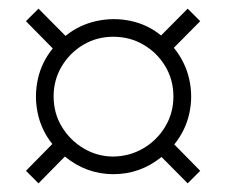

<svg xmlns="http://www.w3.org/2000/svg" viewBox="-20 -572 523 444"><path d="M69 -148 40 -177 101 -239Q75.5 -271 67.2 -310.2Q59 -349.5 67.5 -388.8Q76 -428 102 -460L40 -523L69 -552L131.5 -489Q163 -514.5 202.5 -523.2Q242 -532 281.5 -523.8Q321 -515.5 352.5 -490L414 -552L443 -523L382 -461.5Q408.5 -429 417.5 -389.2Q426.5 -349.5 417.8 -309.8Q409 -270 383 -238L443 -177L414 -148L353.5 -209Q304 -169 241.8 -169.2Q179.5 -169.5 130 -210ZM242 -210Q280 -210.5 311.5 -229Q343 -247.5 362 -279Q381 -310.5 381 -349Q381 -387.5 362.2 -418.8Q343.5 -450 312 -468.5Q280.5 -487 242 -487Q203.5 -487 172.2 -468.2Q141 -449.5 122.5 -418.2Q104 -387 104 -349Q104 -310 123.2 -278.5Q142.5 -247 174 -228.5Q205.5 -210 242 -210Z"/></svg>

Font: Urbanist ExtraLight
Style: Regular
Weight: 200
Designer: Corey Hu
Foundry: Corey Hu
Version: Version 1.330; ttfautohint (v1.8.4.7-5d5b)